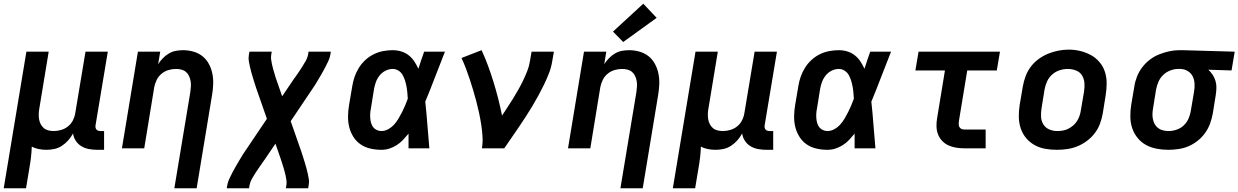

<svg xmlns="http://www.w3.org/2000/svg" viewBox="-31 -798 6663 1033"><path d="M-11 215 111 -520H231L181 -217Q178 -202 177.5 -187Q177 -172 179 -158Q181 -144 187.5 -131Q194 -118 204.5 -109Q215 -100 229 -96.5Q243 -93 258 -93Q278 -93 298.5 -99Q319 -105 335.5 -118.5Q352 -132 361.5 -151Q371 -170 374 -190L429 -520H549L483 -124Q482 -118 483 -112Q484 -106 487.5 -101.5Q491 -97 497 -95Q503 -93 510 -93H529V8H493Q470 8 448 4Q426 0 407.5 -11Q389 -22 377 -40Q365 -58 362 -80Q351 -60 336 -43Q321 -26 302 -13.5Q283 -1 261.5 3.5Q240 8 219 8Q198 8 177.5 4Q157 0 140 -9Q139 20 135.5 49.5Q132 79 127 107L109 215Z M907 215 993 -303Q995 -318 996 -333Q997 -348 994.5 -362Q992 -376 986 -389Q980 -402 969.5 -411Q959 -420 945 -423.5Q931 -427 916 -427Q895 -427 875 -421Q855 -415 838.5 -401.5Q822 -388 812.5 -369Q803 -350 799 -330L745 0H625L711 -520H831L820 -453Q831 -470 845.5 -485Q860 -500 878 -510.5Q896 -521 915.5 -524.5Q935 -528 954 -528Q983 -528 1010.5 -520Q1038 -512 1059 -495Q1080 -478 1093 -453.5Q1106 -429 1111.5 -402Q1117 -375 1116 -345.5Q1115 -316 1110 -287L1027 215Z M1189 215 1192 197Q1195 180 1203 163.5Q1211 147 1219 131Q1227 115 1236.5 99Q1246 83 1255 67.5Q1264 52 1273.5 36.5Q1283 21 1294 6L1405 -159L1348 -322Q1343 -337 1338.5 -351.5Q1334 -366 1329.5 -380.5Q1325 -395 1321 -409.5Q1317 -424 1313.5 -439.5Q1310 -455 1307.5 -470.5Q1305 -486 1308 -502L1311 -520H1431L1428 -502Q1426 -489 1428 -476Q1430 -463 1432.5 -451Q1435 -439 1438.5 -427Q1442 -415 1445.5 -403Q1449 -391 1452.5 -379Q1456 -367 1461 -355L1487 -280L1546 -367Q1547 -369 1548.5 -371Q1550 -373 1552 -376Q1552 -376 1552 -376Q1552 -376 1552 -376Q1553 -377 1554.5 -379Q1556 -381 1557 -383H1558Q1558 -383 1558 -383Q1558 -383 1558 -384Q1568 -398 1577.5 -412Q1587 -426 1596 -440.5Q1605 -455 1614 -470.5Q1623 -486 1626 -502L1629 -520H1749L1746 -502Q1743 -485 1735 -468.5Q1727 -452 1719 -436Q1711 -420 1701.5 -404Q1692 -388 1683 -372.5Q1674 -357 1664.5 -341.5Q1655 -326 1644 -311L1533 -146L1590 17Q1595 32 1599.5 46.5Q1604 61 1608.5 75.5Q1613 90 1617 104.5Q1621 119 1624.5 134.5Q1628 150 1630.5 165.5Q1633 181 1630 197L1627 215H1507L1510 197Q1512 184 1510 171Q1508 158 1505.5 146Q1503 134 1499.5 122Q1496 110 1492.5 98Q1489 86 1485 74Q1481 62 1477 50L1451 -25L1392 62Q1390 64 1388.5 66Q1387 68 1386 71Q1386 71 1386 71Q1386 71 1386 71Q1384 72 1383 74Q1382 76 1381 78H1380Q1380 78 1380 78Q1380 78 1380 79Q1370 93 1360.5 107Q1351 121 1341.5 135.5Q1332 150 1323.5 165.5Q1315 181 1312 197L1309 215Z M2021 8Q1991 8 1962 1.5Q1933 -5 1909.5 -21Q1886 -37 1870.5 -61.5Q1855 -86 1848 -114Q1841 -142 1841.5 -172.5Q1842 -203 1847 -233L1864 -333Q1868 -359 1876.5 -384Q1885 -409 1899.5 -432.5Q1914 -456 1934.5 -475Q1955 -494 1979.5 -506Q2004 -518 2030 -523Q2056 -528 2082 -528Q2106 -528 2128.5 -521Q2151 -514 2168.5 -500Q2186 -486 2198.5 -467Q2211 -448 2220 -428Q2227 -451 2235 -474Q2243 -497 2251 -520H2363Q2336 -453 2310.5 -385.5Q2285 -318 2257 -251Q2264 -188 2268.5 -125.5Q2273 -63 2279 0H2167Q2167 -20 2167 -40Q2167 -60 2167 -79Q2153 -62 2137.5 -45.5Q2122 -29 2103 -17Q2084 -5 2063.5 1.5Q2043 8 2021 8ZM2021 -93Q2040 -93 2058 -103Q2076 -113 2089.5 -128Q2103 -143 2113 -160Q2123 -177 2132 -194.5Q2141 -212 2148.5 -230Q2156 -248 2163 -267Q2162 -283 2160.5 -300Q2159 -317 2156 -333Q2153 -349 2148 -365Q2143 -381 2135 -395Q2127 -409 2113 -418Q2099 -427 2082 -427Q2062 -427 2043 -417.5Q2024 -408 2011 -391.5Q1998 -375 1991 -355.5Q1984 -336 1981 -317L1965 -217Q1962 -203 1961 -189.5Q1960 -176 1961 -162.5Q1962 -149 1965.5 -136.5Q1969 -124 1976.5 -114Q1984 -104 1996 -98.5Q2008 -93 2021 -93Z M2562 0Q2567 -32 2565 -64.5Q2563 -97 2558 -128.5Q2553 -160 2546.5 -190.5Q2540 -221 2532 -251.5Q2524 -282 2515 -312Q2506 -342 2496.5 -371Q2487 -400 2476 -429Q2465 -458 2452 -486L2560 -528Q2579 -487 2595 -443.5Q2611 -400 2624.5 -356Q2638 -312 2649.5 -267Q2661 -222 2670 -176Q2685 -199 2700.5 -222.5Q2716 -246 2730.5 -269.5Q2745 -293 2758.5 -317Q2772 -341 2784 -366Q2796 -391 2806 -416.5Q2816 -442 2820 -468L2829 -520H2949L2940 -468Q2935 -436 2923 -405Q2911 -374 2896.5 -344Q2882 -314 2866 -284.5Q2850 -255 2832.5 -226Q2815 -197 2796.5 -168.5Q2778 -140 2759 -112Q2740 -84 2720.5 -56Q2701 -28 2682 0Z M3307 215 3393 -303Q3395 -318 3396 -333Q3397 -348 3394.5 -362Q3392 -376 3386 -389Q3380 -402 3369.5 -411Q3359 -420 3345 -423.5Q3331 -427 3316 -427Q3295 -427 3275 -421Q3255 -415 3238.5 -401.5Q3222 -388 3212.5 -369Q3203 -350 3199 -330L3145 0H3025L3111 -520H3231L3220 -453Q3231 -470 3245.5 -485Q3260 -500 3278 -510.5Q3296 -521 3315.5 -524.5Q3335 -528 3354 -528Q3383 -528 3410.5 -520Q3438 -512 3459 -495Q3480 -478 3493 -453.5Q3506 -429 3511.5 -402Q3517 -375 3516 -345.5Q3515 -316 3510 -287L3427 215ZM3322 -572 3267 -628 3430 -778 3502 -702Z M3589 215 3711 -520H3831L3781 -217Q3778 -202 3777.5 -187Q3777 -172 3779 -158Q3781 -144 3787.5 -131Q3794 -118 3804.5 -109Q3815 -100 3829 -96.5Q3843 -93 3858 -93Q3878 -93 3898.5 -99Q3919 -105 3935.5 -118.5Q3952 -132 3961.5 -151Q3971 -170 3974 -190L4029 -520H4149L4083 -124Q4082 -118 4083 -112Q4084 -106 4087.5 -101.5Q4091 -97 4097 -95Q4103 -93 4110 -93H4129V8H4093Q4070 8 4048 4Q4026 0 4007.5 -11Q3989 -22 3977 -40Q3965 -58 3962 -80Q3951 -60 3936 -43Q3921 -26 3902 -13.5Q3883 -1 3861.5 3.5Q3840 8 3819 8Q3798 8 3777.5 4Q3757 0 3740 -9Q3739 20 3735.5 49.5Q3732 79 3727 107L3709 215Z M4421 8Q4391 8 4362 1.5Q4333 -5 4309.5 -21Q4286 -37 4270.5 -61.5Q4255 -86 4248 -114Q4241 -142 4241.5 -172.5Q4242 -203 4247 -233L4264 -333Q4268 -359 4276.5 -384Q4285 -409 4299.5 -432.5Q4314 -456 4334.5 -475Q4355 -494 4379.5 -506Q4404 -518 4430 -523Q4456 -528 4482 -528Q4506 -528 4528.5 -521Q4551 -514 4568.5 -500Q4586 -486 4598.5 -467Q4611 -448 4620 -428Q4627 -451 4635 -474Q4643 -497 4651 -520H4763Q4736 -453 4710.5 -385.5Q4685 -318 4657 -251Q4664 -188 4668.5 -125.5Q4673 -63 4679 0H4567Q4567 -20 4567 -40Q4567 -60 4567 -79Q4553 -62 4537.5 -45.5Q4522 -29 4503 -17Q4484 -5 4463.5 1.5Q4443 8 4421 8ZM4421 -93Q4440 -93 4458 -103Q4476 -113 4489.5 -128Q4503 -143 4513 -160Q4523 -177 4532 -194.5Q4541 -212 4548.5 -230Q4556 -248 4563 -267Q4562 -283 4560.5 -300Q4559 -317 4556 -333Q4553 -349 4548 -365Q4543 -381 4535 -395Q4527 -409 4513 -418Q4499 -427 4482 -427Q4462 -427 4443 -417.5Q4424 -408 4411 -391.5Q4398 -375 4391 -355.5Q4384 -336 4381 -317L4365 -217Q4362 -203 4361 -189.5Q4360 -176 4361 -162.5Q4362 -149 4365.5 -136.5Q4369 -124 4376.5 -114Q4384 -104 4396 -98.5Q4408 -93 4421 -93Z M5157 0Q5135 0 5113 -3.5Q5091 -7 5071.5 -16Q5052 -25 5037.5 -40.5Q5023 -56 5015.5 -76Q5008 -96 5007.5 -118.5Q5007 -141 5011 -163L5053 -419H4894L4911 -520H5349L5332 -419H5173L5128 -146Q5127 -138 5127 -130Q5127 -122 5130.5 -115Q5134 -108 5141.5 -104.5Q5149 -101 5157 -101H5272V0Z M5655 8Q5623 8 5592 2.5Q5561 -3 5534.5 -18Q5508 -33 5489 -56Q5470 -79 5460.5 -108Q5451 -137 5450.5 -169Q5450 -201 5455 -233L5472 -333Q5477 -361 5487 -388Q5497 -415 5514.5 -438.5Q5532 -462 5556.5 -480Q5581 -498 5608 -509Q5635 -520 5663 -525.5Q5691 -531 5719 -531Q5751 -531 5781.5 -523.5Q5812 -516 5838.5 -501.5Q5865 -487 5884.5 -464Q5904 -441 5913.5 -412Q5923 -383 5923 -351Q5923 -319 5918 -287L5902 -187Q5897 -159 5887 -132Q5877 -105 5859 -81.5Q5841 -58 5817 -40Q5793 -22 5766 -11Q5739 0 5711 4Q5683 8 5655 8ZM5657 -93Q5672 -93 5687 -95.5Q5702 -98 5716 -105Q5730 -112 5742.5 -122.5Q5755 -133 5763.5 -146.5Q5772 -160 5777 -174.5Q5782 -189 5784 -203L5801 -303Q5805 -327 5803.5 -350Q5802 -373 5791 -391.5Q5780 -410 5759 -418.5Q5738 -427 5714 -427Q5692 -427 5670 -420Q5648 -413 5630 -397Q5612 -381 5602.5 -360Q5593 -339 5589 -317L5573 -217Q5569 -194 5570 -171Q5571 -148 5582 -129.5Q5593 -111 5613.5 -102Q5634 -93 5657 -93Z M6254 8Q6223 8 6191.5 2Q6160 -4 6134 -18.5Q6108 -33 6089 -56.5Q6070 -80 6060.5 -108.5Q6051 -137 6050.5 -169Q6050 -201 6055 -233L6072 -333Q6076 -360 6086.5 -386.5Q6097 -413 6114.5 -436Q6132 -459 6155.5 -477Q6179 -495 6205.5 -505.5Q6232 -516 6259.5 -522Q6287 -528 6314 -528Q6318 -528 6322.5 -528Q6327 -528 6331 -528L6612 -520L6595 -419L6470 -423Q6483 -411 6493 -396Q6503 -381 6508.5 -363Q6514 -345 6513.5 -325.5Q6513 -306 6510 -287L6494 -187Q6489 -160 6479.5 -133.5Q6470 -107 6453 -83Q6436 -59 6412.5 -40.5Q6389 -22 6363 -11Q6337 0 6309 4Q6281 8 6254 8ZM6256 -93Q6278 -93 6300 -100.5Q6322 -108 6338.5 -124Q6355 -140 6364 -161Q6373 -182 6376 -203L6393 -303Q6397 -325 6396 -346.5Q6395 -368 6386.5 -386Q6378 -404 6360.5 -415Q6343 -426 6322 -427H6314Q6313 -427 6311 -427Q6309 -427 6307 -427Q6286 -427 6264.5 -418.5Q6243 -410 6227 -394.5Q6211 -379 6202 -358.5Q6193 -338 6189 -317L6173 -217Q6170 -201 6169.5 -186Q6169 -171 6172 -156.5Q6175 -142 6182 -129.5Q6189 -117 6200.5 -108.5Q6212 -100 6226.5 -96.5Q6241 -93 6256 -93Z"/></svg>

Font: Zed Sans Extended
Style: Bold Italic
Weight: 700
Width: 7
Italic angle: -9°
Designer: Belleve Invis
Foundry: Belleve Invis
Version: Version 1.0.0; ttfautohint (v1.8.4)